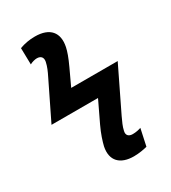

<svg xmlns="http://www.w3.org/2000/svg" viewBox="-180 -816 817 919"><g transform="rotate(-30 228.5 -357.0)"><path d="M286 10C316 10 345 4 360 0L380 -93C369 -89 353 -85 334 -85C312 -85 299 -97 305 -120C309 -140 320 -164 331 -187L446 -424H189L231 -514C251 -557 260 -583 265 -606C280 -679 244 -724 161 -724C131 -724 103 -719 76 -709L78 -618C90 -625 107 -629 117 -629C137 -629 151 -618 146 -593C141 -569 131 -547 120 -525L19 -318H276L221 -203C202 -163 191 -128 185 -103C170 -30 211 10 286 10Z"/></g></svg>

Font: Noto Sans SemiCondensed SemiBold
Style: Italic
Weight: 600
Width: 4
Italic angle: -12°
Designer: Monotype Design Team
Foundry: Monotype Imaging Inc.
Version: Version 2.013